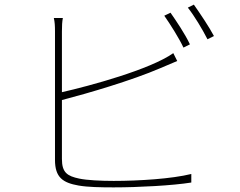

<svg xmlns="http://www.w3.org/2000/svg" viewBox="-20 -812 1040 831"><path d="M793 -779C822 -742 855 -687 878 -642L906 -656C885 -696 845 -755 819 -792ZM802 -620C781 -665 743 -721 718 -757L691 -744C717 -707 756 -645 774 -606ZM248 -379C360 -408 551 -464 674 -517C701 -528 728 -540 747 -548L730 -582C630 -511 367 -440 248 -413V-676C248 -703 249 -717 252 -734H213C217 -717 218 -701 218 -676V-120C218 -44 252 -21 320 -9C360 -2 416 -1 472 -1C579 -1 728 -9 808 -22V-59C723 -38 581 -29 472 -29C416 -29 356 -32 323 -39C271 -50 248 -65 248 -124Z"/></svg>

Font: SSpoqa Han Sans Neo Thin
Style: Regular
Weight: 100
Designer: [Spoqa Han Sans Neo] Dong-huui Kim  Younghwa Kang  Yujin Lee  [Noto Sans] Ryoko NISHIZUKA  (kana & ideographs); Paul D. 
Foundry: Spoqa (http://www.spoqa-han-sans.com)
Version: Version 1.000